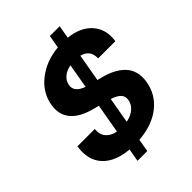

<svg xmlns="http://www.w3.org/2000/svg" viewBox="-254 -945 1162 1162"><g transform="rotate(-45 327.5 -363.5)"><path d="M227.6 90.9 242.2 8.5Q128.9 -1.4 73 -62.1Q17 -122.9 32.3 -228.3H181.1Q176.5 -184.7 198.9 -157.7Q221.2 -130.7 264.9 -122.2L297.9 -310L264.2 -318.9Q74.9 -367.2 98.7 -517Q114 -606.9 189.5 -666.2Q264.9 -725.5 372.2 -735.4L386.7 -818.2H470.5L456 -734.7Q556.5 -723.7 607.4 -664.6Q658.4 -605.5 644.9 -516H497.5Q500.4 -586.3 432.9 -603.7L402 -426.5L421.5 -421.5Q468.8 -410.5 504.4 -392.9Q540.1 -375.4 565.7 -349.6Q591.3 -323.9 601.4 -288Q611.5 -252.1 604 -207.7Q588.4 -115.1 515.1 -57.5Q441.8 0 325.6 8.9L311.4 90.9ZM348.7 -122.5Q390.6 -130.7 417.3 -153.4Q443.9 -176.1 448.9 -208.1Q454.2 -236.9 436.3 -256Q418.3 -275.2 377.8 -288.4ZM322.1 -447.8 349.4 -605.1Q311.1 -598 287.5 -577.2Q263.8 -556.5 258.9 -527.3Q248.2 -474.4 322.1 -447.8Z"/></g></svg>

Font: Karasuma Gothic
Style: Bold Italic
Weight: 700
Italic angle: 9.39998°
Designer: Rasmus Andersson / Ryoko Nishizuka
Foundry: Genbu
Version: Version 1.00